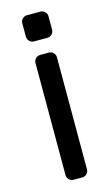

<svg xmlns="http://www.w3.org/2000/svg" viewBox="-111 -563 457 786"><g transform="rotate(-15 117.5 -170.0)"><path d="M62 0ZM72 -322Q72 -333 80 -341Q88 -349 99 -349H136Q147 -349 155 -341Q163 -333 163 -322V153Q163 164 155 172Q147 180 136 180H99Q88 180 80 172Q72 164 72 153ZM62 -493Q62 -504 70 -512Q78 -520 89 -520H146Q157 -520 165 -512Q173 -504 173 -493V-436Q173 -425 165 -417Q157 -409 146 -409H89Q78 -409 70 -417Q62 -425 62 -436Z"/></g></svg>

Font: Rubik
Style: Regular
Weight: 400
Designer: Hubert & Fischer
Foundry: Hubert & Fischer
Version: Version 1.002; ttfautohint (v1.6)